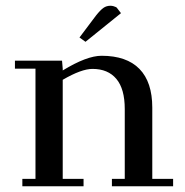

<svg xmlns="http://www.w3.org/2000/svg" viewBox="-20 -651 645 671"><path d="M32.2 -411.1V-439H196.8L199.2 -411.1V-404.8Q283.2 -456.1 335 -456.1Q422.4 -456.1 467.3 -410.2Q512.2 -364.3 512.2 -274.9V-25.9H585V0H371.1V-25.9H416V-270Q416 -340.3 386.7 -375.2Q357.4 -410.2 303.2 -410.2Q264.6 -410.2 199.2 -372.1V-25.9H272V0H58.1V-25.9H104V-411.1ZM257.8 -520 315.9 -597.2Q331.1 -616.2 341.6 -623.5Q352.1 -630.9 366.2 -630.9Q371.6 -630.9 377.2 -629.2Q382.8 -627.4 385.7 -626L388.2 -624L402.8 -605L278.8 -504.9Z"/></svg>

Font: Dehuti Alt
Style: Bold
Weight: 700
Version: Version 1.2